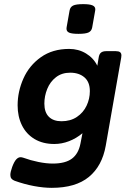

<svg xmlns="http://www.w3.org/2000/svg" viewBox="-20 -695 640 915"><path d="M434.1 -650.9Q434.1 -647 433.6 -644.5L419.4 -564.5Q416.5 -547.4 402.3 -540.5Q388.2 -533.7 354 -533.7Q322.8 -533.7 309.8 -539.3Q296.9 -544.9 296.9 -558.1Q296.9 -562 297.4 -564.5L311.5 -644.5Q314.5 -661.6 328.4 -668.5Q342.3 -675.3 376.5 -675.3Q407.2 -675.3 420.7 -669.4Q434.1 -663.6 434.1 -650.9ZM443.8 -381.8 450.2 -420.4Q452.6 -437 461.2 -444.1Q469.7 -451.2 486.3 -451.2H532.2Q545.9 -451.2 552.2 -446.3Q558.6 -441.4 558.6 -430.7Q558.6 -428.2 557.6 -420.4L483.9 -0.5Q466.8 96.2 403.6 148.2Q340.3 200.2 226.6 200.2Q188 200.2 142.1 191.7Q96.2 183.1 49.8 166.5Q39.6 162.6 34.4 156Q29.3 149.4 29.3 138.7Q29.3 125 38.1 100.6Q47.4 75.7 57.1 64.9Q66.9 54.2 78.1 54.2Q83.5 54.2 90.8 56.6Q125.5 69.3 163.1 76.9Q200.7 84.5 231.4 84.5Q291.5 84.5 322.8 61Q354 37.6 363.3 -10.3L373 -60.1Q343.8 -35.6 309.1 -22.2Q274.4 -8.8 238.8 -8.8Q184.1 -8.8 144.5 -32.5Q105 -56.2 84.5 -97.9Q64 -139.6 64 -192.9Q64 -258.8 91.6 -320.8Q119.1 -382.8 174.8 -422.4Q230.5 -461.9 309.6 -461.9Q354 -461.9 389.9 -440.2Q425.8 -418.5 443.8 -381.8ZM191.4 -201.2Q191.4 -159.7 212.9 -138.4Q234.4 -117.2 272.9 -117.2Q315.9 -117.2 346.4 -137.7Q377 -158.2 392.6 -191.2Q408.2 -224.1 408.2 -260.7Q408.2 -304.2 382.3 -326.4Q356.4 -348.6 314.5 -348.6Q274.4 -348.6 246.6 -326.9Q218.8 -305.2 205.1 -271.2Q191.4 -237.3 191.4 -201.2Z"/></svg>

Font: Courier Prime Sans
Style: Bold Italic
Weight: 700
Italic angle: -10°
Designer: Alan Dague-Greene
Foundry: Quote-Unquote Apps
Version: Version 3.020